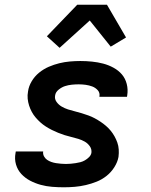

<svg xmlns="http://www.w3.org/2000/svg" viewBox="-20 -787 640 815"><path d="M251 8Q226 8 201 6Q176 4 152.5 -2.5Q129 -9 108 -20Q87 -31 71 -48Q55 -65 48 -88.5Q41 -112 46 -138L47 -144H164L163 -143Q162 -132 167 -123Q172 -114 180 -108.5Q188 -103 198 -99.5Q208 -96 218 -94.5Q228 -93 239 -92Q250 -91 260 -91Q270 -91 280.5 -92Q291 -93 301 -94.5Q311 -96 321 -98.5Q331 -101 340.5 -106.5Q350 -112 358 -120Q366 -128 368 -138Q370 -154 361 -166.5Q352 -179 339.5 -186Q327 -193 312.5 -197.5Q298 -202 283 -205.5Q268 -209 254 -213.5Q240 -218 226.5 -223.5Q213 -229 200 -235.5Q187 -242 174.5 -250Q162 -258 151.5 -267.5Q141 -277 131.5 -288Q122 -299 115 -312Q108 -325 103.5 -339Q99 -353 97.5 -368Q96 -383 99 -399Q102 -421 114.5 -442Q127 -463 146 -478.5Q165 -494 187 -503.5Q209 -513 231.5 -518.5Q254 -524 276.5 -526Q299 -528 321 -528Q346 -528 370.5 -525.5Q395 -523 418 -517Q441 -511 462 -499.5Q483 -488 497.5 -471Q512 -454 518 -430.5Q524 -407 520 -382L519 -376H402V-377Q405 -393 395 -404Q385 -415 371.5 -420Q358 -425 343.5 -427Q329 -429 314 -429Q300 -429 285 -427.5Q270 -426 256 -421.5Q242 -417 229 -406.5Q216 -396 214 -382Q211 -367 220 -354.5Q229 -342 242 -334.5Q255 -327 269 -322.5Q283 -318 297.5 -314.5Q312 -311 326.5 -306.5Q341 -302 355 -297Q369 -292 382 -285Q395 -278 407 -270Q419 -262 430 -252.5Q441 -243 450 -232Q459 -221 466 -208.5Q473 -196 478 -182Q483 -168 484 -152.5Q485 -137 483 -121Q479 -99 465.5 -77.5Q452 -56 432.5 -40.5Q413 -25 390.5 -16Q368 -7 344.5 -1.5Q321 4 297.5 6Q274 8 251 8ZM233 -584 179 -633 308 -767H434L515 -628L450 -589L361 -700Z"/></svg>

Font: Iosevka Extended Oblique
Style: Bold
Weight: 700
Width: 7
Italic angle: -9°
Monospace: yes
Designer: Belleve Invis
Foundry: Belleve Invis
Version: Version 32.5.0; ttfautohint (v1.8.4)